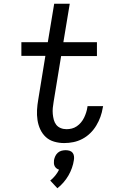

<svg xmlns="http://www.w3.org/2000/svg" viewBox="-20 -755 640 1024"><path d="M322 8Q295 8 269 0.5Q243 -7 224.5 -24Q206 -41 195 -64.5Q184 -88 180 -114.5Q176 -141 177.5 -168.5Q179 -196 184 -224L222 -457H94V-530H235L269 -735H352L318 -530H497V-456H306L266 -212Q263 -195 261.5 -179Q260 -163 261.5 -147Q263 -131 267 -116Q271 -101 280 -89.5Q289 -78 303.5 -72Q318 -66 335 -66Q349 -66 363 -69.5Q377 -73 389.5 -81.5Q402 -90 412 -102Q422 -114 428.5 -127.5Q435 -141 439.5 -155Q444 -169 446 -183Q446 -185 446.5 -186.5Q447 -188 447 -189H530Q529 -187 529 -184.5Q529 -182 528 -180Q524 -155 515.5 -131.5Q507 -108 493.5 -85.5Q480 -63 461 -44.5Q442 -26 419 -14Q396 -2 371.5 3Q347 8 322 8ZM286 249 248 208Q263 196 275 181Q287 166 295 150Q288 148 281.5 143Q275 138 271.5 131Q268 124 267.5 115.5Q267 107 268 99Q270 88 275 77.5Q280 67 288.5 59.5Q297 52 308 49Q319 46 330 46Q341 46 351 49Q361 52 367 59.5Q373 67 374.5 77.5Q376 88 374 99Q371 120 363.5 141Q356 162 345 181Q334 200 319 217.5Q304 235 286 249Z"/></svg>

Font: Iosevka Slab Extended Oblique
Style: Regular
Weight: 400
Width: 7
Italic angle: -9°
Monospace: yes
Designer: Belleve Invis
Foundry: Belleve Invis
Version: Version 11.1.0; ttfautohint (v1.8.3)